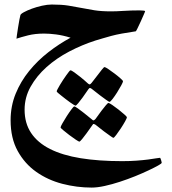

<svg xmlns="http://www.w3.org/2000/svg" viewBox="-20 -351 777 865"><path d="M708.5 382.3Q708.5 385.7 691.9 395Q675.3 404.3 648.9 416.7Q622.6 429.2 588.9 442.9Q555.2 456.5 520 468Q484.9 479.5 451.7 486.8Q418.5 494.1 393.1 494.1Q326.2 494.1 260.7 477.1Q195.3 460 143.3 423.3Q91.3 386.7 59.6 329.1Q27.8 271.5 27.8 190.9Q27.8 127 50.5 71.3Q73.2 15.6 111.3 -31.2Q149.4 -78.1 197.8 -115.7Q246.1 -153.3 297.9 -181.2Q263.2 -191.9 233.2 -195.8Q203.1 -199.7 178.7 -199.7Q138.2 -199.7 106.4 -191.7Q74.7 -183.6 54.2 -176.8Q54.2 -179.2 56.4 -194.3Q58.6 -209.5 61.5 -227.8Q64.5 -246.1 67.4 -262.2Q70.3 -278.3 71.8 -282.2Q72.3 -287.6 87.4 -295.9Q102.5 -304.2 123.8 -312Q145 -319.8 169.2 -325.2Q193.4 -330.6 213.4 -330.6Q257.8 -330.6 288.3 -325.7Q318.8 -320.8 346.9 -315.2Q375 -309.6 405.8 -304.7Q436.5 -299.8 481.4 -299.8Q503.4 -299.8 537.6 -302Q571.8 -304.2 608.4 -304.2Q619.1 -304.2 626.5 -303.2Q633.8 -302.2 633.8 -300.8Q633.8 -298.8 627.4 -284.4Q621.1 -270 613.8 -253.7Q606.4 -237.3 599.6 -223.6Q592.8 -210 591.8 -210Q555.7 -204.6 528.8 -199.7Q502 -194.8 481.4 -189.2Q460.9 -183.6 443.8 -178.5Q426.8 -173.3 410.2 -168.5Q349.1 -148.9 291.5 -118.7Q233.9 -88.4 189.5 -48.6Q145 -8.8 117.9 39.6Q90.8 87.9 90.8 143.1Q90.8 204.1 120.1 248Q149.4 292 205.6 320.3Q261.7 348.6 343.5 361.8Q425.3 375 530.3 375Q564.9 375 594.7 372.8Q624.5 370.6 647 367.7Q669.4 364.7 683.3 362.3Q697.3 359.9 701.2 359.9Q701.7 359.9 703.1 363Q704.6 366.2 705.8 370.4Q707 374.5 707.8 378.2Q708.5 381.8 708.5 382.3ZM450.7 -48.8Q454.6 -48.8 468 -39.8Q481.4 -30.8 496.3 -19.5Q511.2 -8.3 522.7 2Q534.2 12.2 534.2 15.1Q534.2 19 526.1 33.9Q518.1 48.8 507.6 65.4Q497.1 82 487.1 95Q477.1 107.9 473.1 107.9Q471.2 107.9 458.3 98.9Q445.3 89.8 430.7 78.6Q414.1 65.9 392.6 48.8Q387.2 44.9 384.3 45.4Q382.8 45.4 378.4 50.8Q363.8 71.3 352.1 88.4Q341.8 102.5 332.5 113.8Q323.2 125 319.8 125Q318.4 125 311.8 120.8Q305.2 116.7 295.4 109.9Q285.6 103 275.4 95Q265.1 86.9 256.1 79.8Q247.1 72.8 241.2 67.6Q235.4 62.5 235.4 60.5Q235.4 58.1 239.5 50.3Q243.7 42.5 249.8 32Q255.9 21.5 263.7 9.8Q271.5 -2 278.3 -11.5Q285.2 -21 290.3 -27.6Q295.4 -34.2 297.4 -34.2Q301.8 -34.2 314.9 -24.9Q328.1 -15.6 341.8 -4.4Q357.9 8.3 376.5 25.4Q380.9 29.3 384.3 29.3Q386.7 29.3 392.6 22.5Q408.2 2.9 419.9 -12.7Q430.2 -26.4 439.2 -37.6Q448.2 -48.8 450.7 -48.8ZM468.3 112.8Q472.2 112.8 485.6 121.8Q499 130.9 513.9 142.6Q528.8 154.3 540.3 164.6Q551.8 174.8 551.8 177.2Q551.8 181.2 543.5 196Q535.2 210.9 524.4 227.3Q513.7 243.7 503.7 256.8Q493.7 270 490.7 270Q488.8 270 475.8 260.7Q462.9 251.5 448.2 240.7Q431.6 228 410.2 210.9Q404.8 207.5 400.9 207.5Q399.4 207.5 398.7 209.2Q397.9 210.9 396 212.9Q381.3 233.4 369.6 250Q359.4 264.2 349.9 275.6Q340.3 287.1 337.4 287.1Q335 287.1 321.3 278.1Q307.6 269 292.5 257.6Q277.3 246.1 265.1 235.8Q252.9 225.6 252.9 223.1Q252.9 219.2 261.5 204.1Q270 189 281 171.9Q292 154.8 302 141.6Q312 128.4 314 128.4Q318.4 128.4 331.3 137.7Q344.2 147 358.4 158.2Q375 170.9 394 187Q398.4 191.4 400.9 191.4Q404.3 191.4 410.2 185.1Q424.8 165 436.5 148.9Q446.8 135.3 456.3 124Q465.8 112.8 468.3 112.8Z"/></svg>

Font: Accordance
Style: Bold-Italic
Weight: 700
Italic angle: -11°
Version: Version 1.2 (build January 31, 2020) Miklal Software Solutio